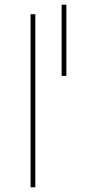

<svg xmlns="http://www.w3.org/2000/svg" viewBox="-20 -790 420 810"><path d="M109 -730H129V0H109ZM240 -770H260V-470H240Z"/></svg>

Font: Enso Thin
Style: Regular
Weight: 100
Designer: Coji Morishita
Foundry: UNDERFOREST DESIGN
Version: Version 1.000